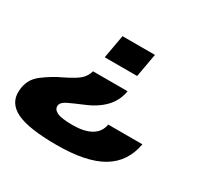

<svg xmlns="http://www.w3.org/2000/svg" viewBox="-150 -766 1078 1046"><g transform="rotate(30 389.0 -243.5)"><path d="M511.5 -343.5H294Q286 -313 263.2 -290.5Q240.5 -268 173 -235Q113 -207.5 57 -165Q1 -122.5 -2 -49Q-7 28 68.8 65.8Q144.5 103.5 323 103.5Q508 103.5 606 45.8Q704 -12 726 -133.5H511Q502.5 -84 459.5 -59Q416.5 -34 342.5 -34Q272.5 -34 245 -47.8Q217.5 -61.5 220.5 -86.5Q223.5 -108 257.5 -124Q291.5 -140 342.5 -161.5Q414.5 -190.5 457.8 -235.5Q501 -280.5 511.5 -343.5ZM515 -441.5 541.5 -589.5H337.5L311 -441.5Z"/></g></svg>

Font: Anybody Expanded ExtraBold
Style: Italic
Weight: 800
Width: 7
Italic angle: -10°
Version: Version 1.113;gftools[0.9.25]